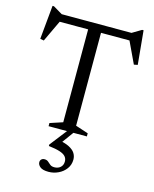

<svg xmlns="http://www.w3.org/2000/svg" viewBox="-139 -796 927 1153"><g transform="rotate(15 324.5 -219.5)"><path d="M284.5 -639.5H364.5V-45.5L443.5 -19.5V0H205.5V-19.5L284.5 -45.5ZM583 -623H66L112 -632.5L44.5 -489.5L21.5 -494L41.5 -704H50.5L121 -662L77.5 -670H571.5L528 -662L598.5 -704H607.5L627.5 -494L604.5 -489.5L537 -632.5ZM275.5 265Q239 265 223.2 252Q207.5 239 207.5 223Q207.5 211.5 215 204.8Q222.5 198 234 198Q248.5 198 257.2 205.8Q266 213.5 275.5 221.5Q285 229.5 302 229.5Q325.5 229.5 340.2 216Q355 202.5 355 180Q355 161.5 343.8 148.8Q332.5 136 307 127.8Q281.5 119.5 238 114.5V105.5L339.5 -25H378L279.5 110.5L278 63Q325 70.5 352 84.2Q379 98 390.2 116Q401.5 134 401.5 155.5Q401.5 188 383.2 212.8Q365 237.5 336.2 251.2Q307.5 265 275.5 265Z"/></g></svg>

Font: Newsreader 16pt
Style: Regular
Weight: 400
Designer: Hugues Gentile
Foundry: Production Type
Version: Version 1.003